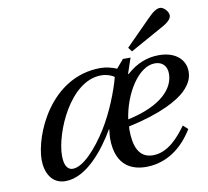

<svg xmlns="http://www.w3.org/2000/svg" viewBox="-81 -813 993 915"><g transform="rotate(-10 416.0 -355.5)"><path d="M568 -562 583 -542 734 -626C764 -642 790 -659 790 -680C790 -700 766 -723 751 -723C734 -723 717 -713 687 -682ZM69 -107C69 -47 97 12 164 12C268 12 359 -108 410 -195H412C410 -175 408 -164 408 -152C408 -12 494 12 554 12C627 12 715 -20 783 -131L760 -152C725 -104 671 -37 596 -37C527 -37 506 -98 506 -176C506 -181 507 -187 507 -192C669 -227 751 -275 788 -310C825 -347 832 -375 832 -402C832 -455 790 -502 705 -502C650 -502 598 -483 548 -438L546 -440L571 -514H534L499 -473C476 -483 446 -490 421 -490C178 -490 69 -227 69 -107ZM168 -110C168 -220 266 -454 417 -455C443 -455 467 -447 481 -436C464 -371 426 -274 380 -200C326 -113 258 -40 209 -40C179 -40 168 -70 168 -110ZM509 -226C526 -347 600 -467 680 -467C717 -467 738 -443 738 -407C738 -338 677 -262 509 -226Z"/></g></svg>

Font: Heuristica
Style: Italic
Weight: 400
Italic angle: -13°
Version: Version 1.0.1